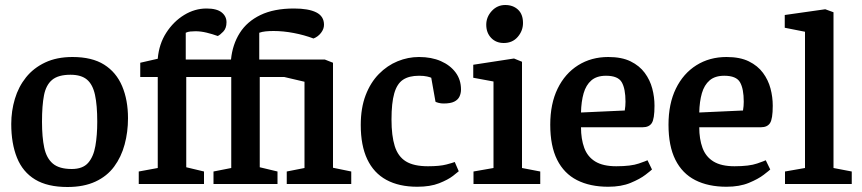

<svg xmlns="http://www.w3.org/2000/svg" viewBox="-20 -736 3446 768"><path d="M250 12Q170 12 120.5 -18Q71 -48 48 -105Q25 -162 25 -240Q25 -292 39.5 -340.5Q54 -389 84 -426.5Q114 -464 160.5 -486Q207 -508 270 -508Q348 -508 396.5 -477.5Q445 -447 468.5 -391.5Q492 -336 492 -263Q492 -208 478.5 -158Q465 -108 436.5 -69.5Q408 -31 361.5 -9.5Q315 12 250 12ZM267 -60Q311 -60 332.5 -84.5Q354 -109 361.5 -152Q369 -195 369 -249Q369 -315 360 -356.5Q351 -398 328 -417.5Q305 -437 262 -437Q213 -437 188.5 -416.5Q164 -396 156 -355Q148 -314 148 -249Q148 -187 157 -145Q166 -103 191.5 -81.5Q217 -60 267 -60Z M535 0V-50L611 -64V-428H541V-485L611 -501Q616 -560 645 -605Q674 -650 716.5 -676Q759 -702 806 -702Q847 -702 866.5 -686.5Q886 -671 886 -647Q886 -623 873 -609.5Q860 -596 851 -592Q829 -600 806 -605.5Q783 -611 762 -611Q752 -611 741.5 -610Q731 -609 723 -605V-498H904Q910 -558 939 -604Q968 -650 1022 -676Q1076 -702 1156 -702Q1214 -702 1245 -686.5Q1276 -671 1276 -637Q1276 -620 1264 -604.5Q1252 -589 1234 -582Q1197 -596 1155 -604Q1113 -612 1074 -612Q1057 -612 1042.5 -610.5Q1028 -609 1017 -605V-498H1279L1312 -485V-65L1385 -50V0H1127V-50L1198 -64V-409L1117 -428H1019V-67L1090 -50V0H834V-50L905 -64V-428H725V-67L796 -50V0Z M1649 11Q1576 11 1525.5 -16.5Q1475 -44 1449 -99Q1423 -154 1423 -236Q1423 -304 1442.5 -355Q1462 -406 1495.5 -440Q1529 -474 1570.5 -491Q1612 -508 1656 -508Q1706 -508 1743.5 -491.5Q1781 -475 1802.5 -446Q1824 -417 1824 -378Q1824 -363 1818 -350Q1812 -337 1797 -329.5Q1782 -322 1754 -322Q1744 -322 1734.5 -324.5Q1725 -327 1722 -329L1705 -425Q1701 -427 1688.5 -430Q1676 -433 1656 -433Q1616 -433 1592 -417Q1568 -401 1557 -362.5Q1546 -324 1546 -258Q1546 -193 1559 -151.5Q1572 -110 1603.5 -90.5Q1635 -71 1692 -71Q1739 -71 1765.5 -78Q1792 -85 1799 -88L1815 -51Q1812 -48 1792 -32.5Q1772 -17 1736.5 -3Q1701 11 1649 11Z M1874 0V-50L1954 -64V-410L1873 -425V-477L2036 -502L2068 -489V-64L2141 -50V0ZM1995 -564Q1964 -564 1944.5 -584.5Q1925 -605 1925 -637Q1925 -668 1947 -692Q1969 -716 2001 -716Q2032 -716 2052 -697.5Q2072 -679 2072 -644Q2072 -613 2051 -588.5Q2030 -564 1995 -564Z M2413 11Q2340 11 2288 -15.5Q2236 -42 2208.5 -97Q2181 -152 2181 -237Q2181 -321 2210.5 -381.5Q2240 -442 2292.5 -475Q2345 -508 2413 -508Q2467 -508 2502.5 -490.5Q2538 -473 2559 -444.5Q2580 -416 2589 -382Q2598 -348 2598 -313Q2598 -260 2587 -243.5Q2576 -227 2551 -227H2304Q2304 -180 2317 -144.5Q2330 -109 2361 -90Q2392 -71 2445 -71Q2504 -71 2535.5 -82Q2567 -93 2570 -95L2588 -58Q2584 -54 2562 -37Q2540 -20 2502.5 -4.5Q2465 11 2413 11ZM2304 -286 2479 -294Q2482 -312 2482 -329Q2482 -381 2467 -407Q2452 -433 2404 -433Q2367 -433 2345.5 -414.5Q2324 -396 2314.5 -363Q2305 -330 2304 -286Z M2886 11Q2813 11 2761 -15.5Q2709 -42 2681.5 -97Q2654 -152 2654 -237Q2654 -321 2683.5 -381.5Q2713 -442 2765.5 -475Q2818 -508 2886 -508Q2940 -508 2975.5 -490.5Q3011 -473 3032 -444.5Q3053 -416 3062 -382Q3071 -348 3071 -313Q3071 -260 3060 -243.5Q3049 -227 3024 -227H2777Q2777 -180 2790 -144.5Q2803 -109 2834 -90Q2865 -71 2918 -71Q2977 -71 3008.5 -82Q3040 -93 3043 -95L3061 -58Q3057 -54 3035 -37Q3013 -20 2975.5 -4.5Q2938 11 2886 11ZM2777 -286 2952 -294Q2955 -312 2955 -329Q2955 -381 2940 -407Q2925 -433 2877 -433Q2840 -433 2818.5 -414.5Q2797 -396 2787.5 -363Q2778 -330 2777 -286Z M3120 0V-50L3200 -64V-609L3119 -625V-676L3281 -699L3314 -687V-64L3387 -50V0Z"/></svg>

Font: Faustina SemiBold
Style: Regular
Weight: 600
Designer: Alfonso Garcia
Foundry: http://www.omnibus-type.com
Version: Version 1.200